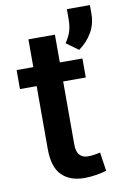

<svg xmlns="http://www.w3.org/2000/svg" viewBox="-87 -813 566 874"><g transform="rotate(-10 196.0 -376.5)"><path d="M231.9 9.3Q164.6 9.3 127 -28.6Q89.4 -66.4 89.4 -149.4V-440.4H12.2V-528.3H89.4V-656.7H211.9V-528.3H316.4V-440.4H211.9V-149.4Q211.9 -115.7 225.8 -100.3Q239.7 -85 263.7 -85Q277.3 -85 294.2 -87.4Q311 -89.8 321.3 -92.3L334 -5.9Q312.5 0.5 284.9 4.9Q257.3 9.3 231.9 9.3ZM308.6 -569.3 252.9 -609.9Q269.5 -633.8 277.6 -658Q285.6 -682.1 285.6 -716.3V-761.7H392.1V-720.7Q392.1 -675.3 370.1 -636.5Q348.1 -597.7 308.6 -569.3Z"/></g></svg>

Font: Roboto Slab LO Medium
Style: Regular
Weight: 500
Designer: Google
Version: Version 2.000